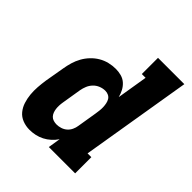

<svg xmlns="http://www.w3.org/2000/svg" viewBox="-203 -867 1006 1006"><g transform="rotate(45 300.0 -363.5)"><path d="M178 8Q151 8 126.5 -1.5Q102 -11 86 -30.5Q70 -50 62 -75Q54 -100 51.5 -126.5Q49 -153 51 -180.5Q53 -208 57 -235L76 -345Q80 -369 87 -393Q94 -417 106.5 -439.5Q119 -462 137 -481Q155 -500 177 -513Q199 -526 223.5 -532Q248 -538 273 -538Q294 -538 314 -532.5Q334 -527 349 -513.5Q364 -500 373.5 -482Q383 -464 388 -444L416 -615H388V-735H583L481 -120H509V0H314L325 -69Q313 -51 296.5 -36Q280 -21 260.5 -11Q241 -1 220 3.5Q199 8 178 8ZM259 -112Q274 -112 289.5 -117Q305 -122 317 -132.5Q329 -143 336 -158Q343 -173 345 -188L363 -298Q365 -311 366.5 -324Q368 -337 367.5 -349.5Q367 -362 364.5 -374.5Q362 -387 356 -397Q350 -407 339 -412.5Q328 -418 315 -418Q297 -418 279.5 -411Q262 -404 249 -390.5Q236 -377 229 -360Q222 -343 219 -326L201 -216Q199 -204 198.5 -191.5Q198 -179 199.5 -167.5Q201 -156 205 -145.5Q209 -135 216.5 -127Q224 -119 235.5 -115.5Q247 -112 259 -112Z"/></g></svg>

Font: Iosevka Curly Slab HvExObl
Style: Regular
Weight: 900
Width: 7
Italic angle: -9°
Monospace: yes
Designer: Belleve Invis
Foundry: Belleve Invis
Version: Version 11.1.0; ttfautohint (v1.8.3)